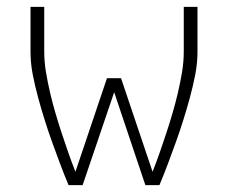

<svg xmlns="http://www.w3.org/2000/svg" viewBox="-20 -540 665 560"><path d="M180 0Q167 -31 155 -63Q143 -95 131.5 -127Q120 -159 110 -191Q100 -223 91 -256Q82 -289 75.5 -322.5Q69 -356 69 -390V-520H109V-390Q109 -360 114 -330Q119 -300 126 -270Q133 -240 141.5 -211Q150 -182 159.5 -153Q169 -124 179 -95.5Q189 -67 200 -39L292 -312H333L425 -39Q436 -67 446 -95.5Q456 -124 465.5 -153Q475 -182 483.5 -211Q492 -240 499 -270Q506 -300 511 -330Q516 -360 516 -390V-520H556V-390Q556 -356 549.5 -322.5Q543 -289 534 -256Q525 -223 515 -191Q505 -159 493.5 -127Q482 -95 470 -63Q458 -31 445 0H404L313 -271L221 0Z"/></svg>

Font: Zed Sans Extralight
Style: Regular
Weight: 200
Designer: Belleve Invis
Foundry: Belleve Invis
Version: Version 1.0.0; ttfautohint (v1.8.4)